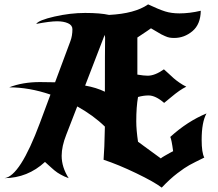

<svg xmlns="http://www.w3.org/2000/svg" viewBox="-44 -782 993 875"><path d="M-2 -384Q59 -408 138 -408Q183 -408 207 -407L277 -595Q286 -619 286 -649Q286 -667 266 -676Q246 -685 216 -685Q184 -685 121 -673Q132 -690 204 -706.5Q276 -723 344 -723Q413 -723 453 -714Q571 -720 631 -762Q680 -739 708.5 -730Q737 -721 774 -721Q820 -721 871 -733Q870 -671 833 -640Q796 -609 750 -609Q739 -609 729.5 -610.5Q720 -612 708 -617.5Q696 -623 691 -625.5Q686 -628 668 -639Q650 -650 644 -653Q641 -650 582 -611V-442Q612 -437 629 -437Q662 -437 703 -466Q707 -463 722.5 -448.5Q738 -434 747.5 -425.5Q757 -417 773.5 -405.5Q790 -394 805 -387Q789 -379 773 -368Q757 -357 732 -336Q707 -315 704 -313Q665 -347 633 -347Q610 -347 585 -340Q577 -295 577 -229Q577 -190 585 -136Q594 -130 626 -106Q658 -82 689 -60Q691 -63 705 -71Q719 -79 731.5 -86Q744 -93 745 -93Q738 -146 732 -158Q810 -229 897 -265Q875 -225 875 -145Q875 -86 887 -64Q840 -41 819 -29.5Q798 -18 764.5 7.5Q731 33 693 73Q659 47 577 7.5Q495 -32 428 -54Q432 -101 434 -205Q382 -256 308 -297L258 -168Q237 -115 237 -72Q237 -20 269 30Q258 26 249 22Q240 18 231.5 13Q223 8 217.5 4.5Q212 1 203.5 -6Q195 -13 191.5 -16.5Q188 -20 177 -29.5Q166 -39 161 -44Q82 29 -24 30Q47 22 138 -222L186 -351Q89 -384 -2 -384ZM433 -623 344 -392Q395 -383 434 -364Q434 -555 435 -611Z"/></svg>

Font: NewRocker
Style: Regular
Weight: 400
Designer: Pablo Impallari, Brenda Gallo, Rodrigo Fuenzalida
Foundry: Pablo Impallari, Brenda Gallo, Rodrigo Fuenzalida
Version: Version 1.000